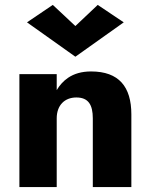

<svg xmlns="http://www.w3.org/2000/svg" viewBox="-20 -762 615 782"><path d="M287 -656 195 -742 90 -671 287 -531 484 -671 378 -742ZM211 -460H59V0H211V-280C211 -333 243 -365 291 -365C340 -365 358 -335 358 -280V0H515V-296C515 -409 464 -471 351 -471C313 -471 282 -462 257 -445C238 -432 223 -415 211 -395Z"/></svg>

Font: Jost
Style: Bold
Weight: 700
Version: Version 3.710